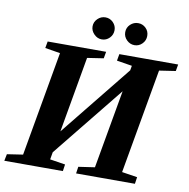

<svg xmlns="http://www.w3.org/2000/svg" viewBox="-95 -919 989 1006"><g transform="rotate(10 399.0 -416.0)"><path d="M-6.3 0 1 -36.1 85 -48.8 183.1 -606 102.5 -619.1 108.9 -654.8H419.9L413.6 -619.1L327.1 -606L256.3 -202.6L561 -581.1L565.4 -606L483.9 -619.1L490.2 -654.8H803.2L796.9 -619.1L710 -606L611.8 -48.8L693.8 -36.1L688.5 0H375.5L380.9 -36.1L467.3 -48.8L541 -466.3L235.8 -87.9L229 -48.8L310.5 -36.1L305.2 0ZM559.6 -714.8Q536.1 -714.8 518.3 -732.2Q500.5 -749.5 500.5 -773.9Q500.5 -798.3 518.3 -815.2Q536.1 -832 559.6 -832Q583.5 -832 600.6 -815.4Q617.7 -798.8 617.7 -773.9Q617.7 -749.5 600.6 -732.2Q583.5 -714.8 559.6 -714.8ZM385.7 -714.8Q362.3 -714.8 344.5 -732.9Q326.7 -751 326.7 -773.9Q326.7 -797.4 344.2 -814.7Q361.8 -832 385.7 -832Q409.7 -832 426.8 -814.7Q443.8 -797.4 443.8 -773.9Q443.8 -749.5 426.8 -732.2Q409.7 -714.8 385.7 -714.8Z"/></g></svg>

Font: Tinos
Style: Bold Italic
Weight: 700
Italic angle: -16.333°
Designer: Steve Matteson
Foundry: Monotype Imaging Inc.
Version: Version 1.23